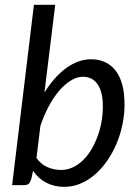

<svg xmlns="http://www.w3.org/2000/svg" viewBox="-20 -756 568 784"><path d="M29.5 0 118.5 -736.5H205.5L161.5 -378Q180.5 -409 202.5 -434Q224.5 -459 248.5 -476.8Q272.5 -494.5 298.5 -504.2Q324.5 -514 351.5 -514Q416.5 -514 452.5 -467Q488.5 -420 488.5 -329.5Q488.5 -288.5 480 -247.5Q471.5 -206.5 455.8 -169.2Q440 -132 417.8 -99.8Q395.5 -67.5 368.2 -43.8Q341 -20 309 -6.5Q277 7 242 7Q201.5 7 168.8 -10Q136 -27 115 -58.5L108 -26Q104 -13 98 -6.5Q92 0 76.5 0ZM318.5 -442.5Q294.5 -442.5 269.8 -427.5Q245 -412.5 222 -385.8Q199 -359 179.2 -322.2Q159.5 -285.5 145 -242L129 -111Q148 -84 174.8 -73Q201.5 -62 229 -62Q255 -62 278 -73Q301 -84 320 -102.8Q339 -121.5 353.8 -146.8Q368.5 -172 379 -200.8Q389.5 -229.5 394.8 -260.2Q400 -291 400 -321Q400 -380.5 378.8 -411.5Q357.5 -442.5 318.5 -442.5Z"/></svg>

Font: Lato
Style: Italic
Weight: 400
Italic angle: -7°
Designer: Lukasz Dziedzic
Foundry: tyPoland Lukasz Dziedzic
Version: Version 2.007; 2014-02-27